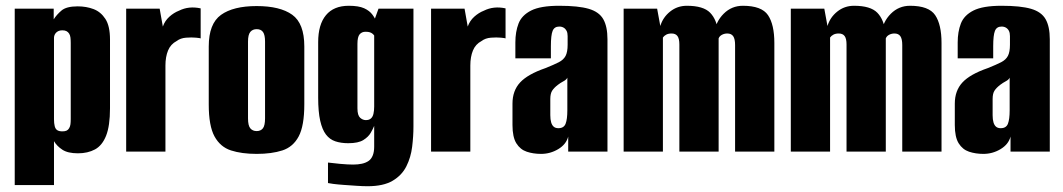

<svg xmlns="http://www.w3.org/2000/svg" viewBox="-20 -525 3681 665"><path d="M31 116V-495H166V-458Q176 -474 193 -488.5Q210 -503 249 -503Q279 -503 304 -493.5Q329 -484 345 -459.5Q361 -435 361 -388V-150Q361 -89 347.5 -55Q334 -21 309 -7.5Q284 6 250 6Q215 6 196 -6.5Q177 -19 167 -36V116ZM196 -70Q205 -70 210.5 -72.5Q216 -75 219.5 -81Q223 -87 224 -94.5Q225 -102 225 -113V-376Q225 -387 224 -395Q223 -403 219.5 -408.5Q216 -414 210.5 -417Q205 -420 196 -420Q188 -420 182.5 -417.5Q177 -415 173.5 -411Q170 -407 168.5 -402.5Q167 -398 167 -394V-112Q167 -98 169.5 -88Q172 -78 178.5 -74Q185 -70 196 -70Z M417 0V-495H533L544 -433Q551 -453 566.5 -467Q582 -481 600 -488Q634 -505 675 -496V-392Q674 -393 659 -394.5Q644 -396 624.5 -394.5Q605 -393 592 -383Q571 -372 562 -350Q553 -328 553 -298V0Z M869 8Q817 8 780 -4Q743 -16 723 -52.5Q703 -89 703 -163V-364Q703 -443 745.5 -473.5Q788 -504 869 -504Q950 -504 992 -474Q1034 -444 1034 -364V-164Q1034 -89 1014.5 -52.5Q995 -16 958 -4Q921 8 869 8ZM869 -71Q883 -71 890.5 -80.5Q898 -90 898 -115V-381Q898 -404 891 -414Q884 -424 869 -424Q855 -424 847 -414.5Q839 -405 839 -381V-115Q839 -90 847 -80.5Q855 -71 869 -71Z M1253 120Q1237 120 1215 118.5Q1193 117 1171.5 115.5Q1150 114 1134.5 112Q1119 110 1116 109V38Q1130 40 1157.5 42.5Q1185 45 1203 45Q1220 45 1233.5 42Q1247 39 1256.5 32.5Q1266 26 1271 13.5Q1276 1 1276 -17V-89Q1272 -79 1264 -65Q1256 -51 1238.5 -40Q1221 -29 1186 -29Q1161 -29 1141.5 -35.5Q1122 -42 1109 -59Q1096 -76 1089 -107Q1082 -138 1082 -187V-379Q1082 -440 1109 -472.5Q1136 -505 1188 -505Q1222 -505 1241 -496.5Q1260 -488 1270.5 -473.5Q1281 -459 1288 -440L1270 -437L1291 -495H1412V-87Q1412 -53 1407.5 -16.5Q1403 20 1387.5 51Q1372 82 1340 101Q1308 120 1253 120ZM1247 -109Q1258 -109 1264.5 -114.5Q1271 -120 1273.5 -131Q1276 -142 1276 -156V-402Q1274 -405 1270.5 -408Q1267 -411 1261.5 -413Q1256 -415 1246 -415Q1233 -415 1225.5 -406Q1218 -397 1218 -373V-150Q1218 -137 1220.5 -129Q1223 -121 1227.5 -117Q1232 -113 1237 -111Q1242 -109 1247 -109Z M1473 0V-495H1589L1600 -433Q1607 -453 1622.5 -467Q1638 -481 1656 -488Q1690 -505 1731 -496V-392Q1730 -393 1715 -394.5Q1700 -396 1680.5 -394.5Q1661 -393 1648 -383Q1627 -372 1618 -350Q1609 -328 1609 -298V0Z M1854 8Q1827 8 1804.5 0.5Q1782 -7 1768.5 -28.5Q1755 -50 1755 -92V-166Q1755 -211 1781.5 -239.5Q1808 -268 1869 -289Q1899 -301 1915.5 -309.5Q1932 -318 1939 -331.5Q1946 -345 1946 -370V-400Q1946 -411 1942.5 -418Q1939 -425 1932.5 -429Q1926 -433 1917 -433Q1900 -433 1894 -418Q1888 -403 1888 -365V-323H1765V-378Q1765 -415 1776 -443.5Q1787 -472 1819.5 -488.5Q1852 -505 1917 -505Q1983 -505 2019 -494.5Q2055 -484 2069.5 -458.5Q2084 -433 2084 -389V0H1948V-52Q1941 -25 1913.5 -8.5Q1886 8 1854 8ZM1914 -81Q1933 -81 1939 -96.5Q1945 -112 1945 -143V-256Q1942 -249 1931.5 -243.5Q1921 -238 1912 -231Q1899 -221 1892.5 -211Q1886 -201 1886 -182V-126Q1886 -111 1889 -101Q1892 -91 1898 -86Q1904 -81 1914 -81Z M2140 0V-495H2256L2267 -435Q2276 -465 2301 -485Q2326 -505 2359 -505Q2416 -505 2439.5 -481Q2463 -457 2468 -411H2454Q2459 -450 2486.5 -477.5Q2514 -505 2553 -505Q2618 -505 2640 -472.5Q2662 -440 2662 -376V0H2526V-369Q2526 -390 2519.5 -399.5Q2513 -409 2499 -409Q2489 -409 2480.5 -404.5Q2472 -400 2469 -392V0H2333V-371Q2333 -391 2326.5 -400Q2320 -409 2306 -409Q2295 -409 2287.5 -405Q2280 -401 2276 -395V0Z M2719 0V-495H2835L2846 -435Q2855 -465 2880 -485Q2905 -505 2938 -505Q2995 -505 3018.5 -481Q3042 -457 3047 -411H3033Q3038 -450 3065.5 -477.5Q3093 -505 3132 -505Q3197 -505 3219 -472.5Q3241 -440 3241 -376V0H3105V-369Q3105 -390 3098.5 -399.5Q3092 -409 3078 -409Q3068 -409 3059.5 -404.5Q3051 -400 3048 -392V0H2912V-371Q2912 -391 2905.5 -400Q2899 -409 2885 -409Q2874 -409 2866.5 -405Q2859 -401 2855 -395V0Z M3386 8Q3359 8 3336.5 0.5Q3314 -7 3300.5 -28.5Q3287 -50 3287 -92V-166Q3287 -211 3313.5 -239.5Q3340 -268 3401 -289Q3431 -301 3447.5 -309.5Q3464 -318 3471 -331.5Q3478 -345 3478 -370V-400Q3478 -411 3474.5 -418Q3471 -425 3464.5 -429Q3458 -433 3449 -433Q3432 -433 3426 -418Q3420 -403 3420 -365V-323H3297V-378Q3297 -415 3308 -443.5Q3319 -472 3351.5 -488.5Q3384 -505 3449 -505Q3515 -505 3551 -494.5Q3587 -484 3601.5 -458.5Q3616 -433 3616 -389V0H3480V-52Q3473 -25 3445.5 -8.5Q3418 8 3386 8ZM3446 -81Q3465 -81 3471 -96.5Q3477 -112 3477 -143V-256Q3474 -249 3463.5 -243.5Q3453 -238 3444 -231Q3431 -221 3424.5 -211Q3418 -201 3418 -182V-126Q3418 -111 3421 -101Q3424 -91 3430 -86Q3436 -81 3446 -81Z"/></svg>

Font: Alumni Sans Thin ExtraBold
Style: Regular
Weight: 800
Version: Version 1.018